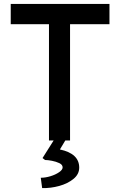

<svg xmlns="http://www.w3.org/2000/svg" viewBox="-20 -720 616 984"><path d="M231 0V-596H35V-700H541V-596H339V0ZM196 244 189 191Q213 191 239 183Q265 175 283 162.5Q301 150 301 138Q301 124 284 116Q267 108 246 104Q225 100 211 100L198 90L270 -24H329L287 46Q386 67 386 139Q386 173 356.5 197Q327 221 283.5 233Q240 245 196 244Z"/></svg>

Font: Readex Pro
Style: Regular
Weight: 400
Designer: Bonnie Shaver-Troup, Thomas Jockin
Foundry: Lexend
Version: Version 1.204; ttfautohint (v1.8.4.7-5d5b)